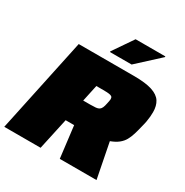

<svg xmlns="http://www.w3.org/2000/svg" viewBox="-200 -1053 1167 1213"><g transform="rotate(30 383.0 -447.0)"><path d="M-1 0 145 -688H548Q633 -688 680.5 -672.5Q728 -657 747.5 -626.5Q767 -596 767 -550Q767 -535 765.5 -517Q764 -499 760.5 -479.5Q757 -460 751 -438Q743 -404 734.5 -376Q726 -348 713.5 -325.5Q701 -303 679 -285.5Q657 -268 622 -255L672 0H404L376 -230Q371 -230 365 -230Q359 -230 354 -230H314L264 0ZM348 -393H399Q424 -393 439.5 -394.5Q455 -396 464 -402Q473 -408 478.5 -420Q484 -432 488 -453Q490 -463 492 -472Q494 -481 494 -487Q494 -499 488 -504.5Q482 -510 467 -512Q452 -514 424 -514H374ZM341 -743V-748L441 -894H658V-889L499 -743Z"/></g></svg>

Font: Saira Expanded Black
Style: Italic
Weight: 900
Width: 7
Italic angle: -12°
Designer: Hector Gatti with collaboration of the Omnibus-Type team
Foundry: Omnibus-Type
Version: Version 1.101